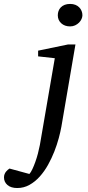

<svg xmlns="http://www.w3.org/2000/svg" viewBox="-149 -718 442 967"><path d="M160.2 -80.1Q155.8 -55.2 147 -22.5Q138.2 10.3 124.8 44.7Q111.3 79.1 93 112.1Q74.7 145 51.3 171.1Q27.8 197.3 -0.5 213.1Q-28.8 229 -62 229Q-93.8 229 -111.3 213.9Q-128.9 198.7 -128.9 175.8Q-128.9 166.5 -126 159.2Q-123 151.9 -118.7 146.5Q-114.3 141.1 -109.6 137.2Q-105 133.3 -101.1 130.9L-1 158.2Q6.3 150.4 13.9 134.3Q21.5 118.2 28.8 97.9Q36.1 77.6 42 55.2Q47.9 32.7 51.8 12.2L127 -424.8L43 -434.1V-462.9L193.8 -494.1H231ZM266.1 -641.1Q266.1 -632.3 261.7 -622.3Q257.3 -612.3 249 -604Q240.7 -595.7 229.2 -590.3Q217.8 -585 204.1 -585Q176.8 -585 159.4 -600.8Q142.1 -616.7 142.1 -641.1Q142.1 -652.3 145.8 -662.6Q149.4 -672.9 157.2 -680.9Q165 -689 176.8 -693.6Q188.5 -698.2 204.1 -698.2Q219.2 -698.2 230.7 -693.6Q242.2 -689 250 -680.9Q257.8 -672.9 262 -662.6Q266.1 -652.3 266.1 -641.1Z"/></svg>

Font: Charis SIL APac
Style: Italic
Weight: 400
Italic angle: -11°
Foundry: SIL International
Version: Version 5.000